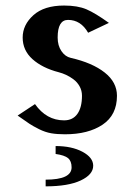

<svg xmlns="http://www.w3.org/2000/svg" viewBox="-20 -470 478 686"><path d="M43 0ZM178.7 51.8Q236.3 51.8 274.7 72.3Q313 92.8 313 122.1Q313 153.8 268.3 174.8Q223.6 195.8 143.1 195.8V171.9Q235.8 171.9 235.8 127.9Q235.8 105.5 223.1 95Q210.4 84.5 178.7 80.1ZM369.1 -388.2 294.9 -353Q268.6 -398.9 223.1 -398.9Q186 -398.9 186 -335.9Q186 -307.1 199.5 -287.4Q212.9 -267.6 232.9 -263.2Q310.1 -245.6 354 -210.9Q397.9 -176.3 397.9 -127.9Q397.9 -59.1 346.7 -24.7Q295.4 9.8 211.9 9.8Q183.6 9.8 162.6 6.1Q141.6 2.4 119.6 -8.5Q97.7 -19.5 85.2 -27.8Q72.8 -36.1 43 -57.1L105 -98.1Q146 -40 209 -40Q240.2 -40 256.6 -63.2Q272.9 -86.4 272.9 -127.9Q272.9 -146 264.6 -161.1Q256.3 -176.3 242.9 -186.3Q229.5 -196.3 216.3 -202.4Q203.1 -208.5 189.9 -211.9Q131.3 -227.1 96.2 -258.5Q61 -290 61 -335.9Q61 -381.3 99.4 -415.8Q137.7 -450.2 209 -450.2Q257.3 -450.2 288.8 -436.8Q320.3 -423.3 369.1 -388.2Z"/></svg>

Font: Pfennig
Style: Bold
Weight: 700
Version: Version 20120410 ; ttfautohint (v0.8)